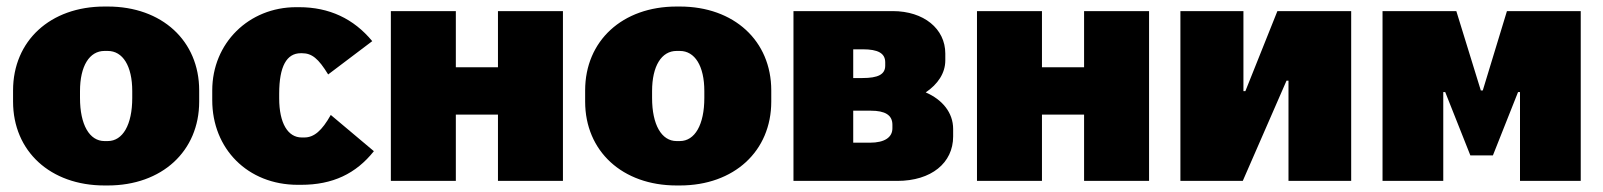

<svg xmlns="http://www.w3.org/2000/svg" viewBox="-20 -554 4909 588"><path d="M300 14H310C476 14 590 -91 590 -243V-277C590 -429 476 -534 310 -534H300C134 -534 20 -429 20 -277V-243C20 -91 134 14 300 14ZM300 -122C254 -122 225 -172 225 -254V-275C225 -352 254 -398 300 -398H310C356 -398 385 -352 385 -275V-254C385 -172 356 -122 310 -122Z M892 12H902C999 12 1070 -22 1125 -91L993 -202C966 -154 942 -133 912 -133H904C862 -133 835 -176 835 -253V-267C835 -351 858 -391 901 -391H905C935 -391 955 -375 985 -326L1120 -428C1063 -497 988 -532 896 -532H887C742 -532 630 -422 630 -277V-247C630 -99 738 12 892 12Z M1177 0H1376V-203H1505V0H1704V-520H1505V-348H1376V-520H1177Z M2052 14H2062C2228 14 2342 -91 2342 -243V-277C2342 -429 2228 -534 2062 -534H2052C1886 -534 1772 -429 1772 -277V-243C1772 -91 1886 14 2052 14ZM2052 -122C2006 -122 1977 -172 1977 -254V-275C1977 -352 2006 -398 2052 -398H2062C2108 -398 2137 -352 2137 -275V-254C2137 -172 2108 -122 2062 -122Z M2410 0H2728C2832 0 2899 -55 2899 -136V-159C2899 -209 2866 -249 2815 -271C2852 -296 2875 -330 2875 -369V-390C2875 -466 2809 -520 2714 -520H2410ZM2593 -315V-403H2622C2669 -403 2691 -391 2691 -363V-353C2691 -326 2669 -315 2621 -315ZM2593 -117V-215H2647C2690 -215 2713 -202 2713 -172V-161C2713 -134 2690 -117 2644 -117Z M2972 0H3171V-203H3300V0H3499V-520H3300V-348H3171V-520H2972Z M3595 0H3786L3920 -307H3926V0H4118V-520H3892L3794 -275H3788V-520H3595Z M4214 0H4400V-272H4406L4483 -78H4552L4629 -272H4635V0H4821V-520H4595L4521 -277H4515L4440 -520H4214Z"/></svg>

Font: Fixel Text Black
Style: Regular
Weight: 900
Width: 4
Designer: AlfaBravo + MacPaw
Foundry: Kyrylo Tkachov, Marchela Mozhyna, Serhii Makarenko, Maria Weinstein, Zakhar Kryvoshyya
Version: Version 1.211